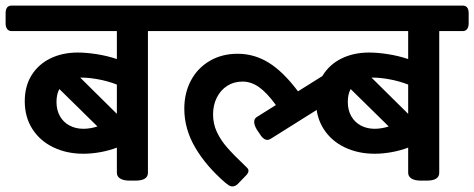

<svg xmlns="http://www.w3.org/2000/svg" viewBox="-51 -650 1707 691"><path d="M587.4 -602.5V-565.9Q587.4 -552.7 581.8 -545.4Q576.2 -538.1 565.9 -538.1H481.4V-28.3Q481.4 0 436.5 0H415Q393.1 0 381.3 -7.6Q369.6 -15.1 369.6 -28.3V-118.7Q340.8 -107.9 309.6 -102.3Q278.3 -96.7 249 -96.7Q189.5 -96.7 141.4 -119.6Q93.3 -142.6 65.7 -185.5Q38.1 -228.5 38.1 -285.6Q38.1 -339.8 62.7 -379.4Q87.4 -418.9 130.6 -439.9Q173.8 -460.9 229 -460.9Q259.3 -460.9 296.9 -455.1Q334.5 -449.2 369.6 -437.5V-538.1H-8.8Q-19.5 -538.1 -25.1 -545.4Q-30.8 -552.7 -30.8 -565.9V-602.5Q-30.8 -629.9 -8.8 -629.9H565.9Q576.7 -629.9 582 -622.8Q587.4 -615.7 587.4 -602.5ZM245.6 -370.6H237.8L369.6 -240.2V-345.7Q336.4 -358.4 302.7 -364.5Q269 -370.6 245.6 -370.6ZM249 -186.5Q273.4 -186.5 299.8 -194.8L162.6 -329.6Q152.3 -310.5 152.3 -283.2Q152.3 -253.4 165 -231.4Q177.7 -209.5 199.7 -198Q221.7 -186.5 249 -186.5Z M1161.1 -538.1H548.8Q538.1 -538.1 532.5 -545.4Q526.9 -552.7 526.9 -565.9V-602.5Q526.9 -629.9 548.8 -629.9H1161.1Q1171.4 -629.9 1177 -622.8Q1182.6 -615.7 1182.6 -602.5V-565.9Q1182.6 -553.2 1177 -545.7Q1171.4 -538.1 1161.1 -538.1ZM1196.8 -391.6V-343.8Q1196.8 -332.5 1192.4 -324.7Q1188 -316.9 1178.2 -310.5L922.4 -149.9Q916.5 -146.5 911.1 -146.5Q896 -146.5 880.9 -172.4L874.5 -181.6Q863.8 -198.7 863.8 -211.4Q863.8 -222.2 872.6 -228.5L941.9 -272Q908.7 -317.4 880.6 -336.9Q852.5 -356.4 821.8 -356.4Q791 -356.4 767.1 -341.3Q743.2 -326.2 729.5 -299.1Q715.8 -272 715.8 -238.3Q715.8 -204.1 729.7 -174.6Q743.7 -145 766.8 -118.7Q790 -92.3 830.1 -54.2L836.4 -47.9Q843.3 -42.5 843.3 -35.2Q843.3 -26.4 831.1 -15.1L805.2 11.7Q795.9 21 785.2 21Q775.9 21 766.1 12.2L760.7 8.3Q690.9 -51.8 651.6 -118.9Q612.3 -186 612.3 -258.8Q612.3 -315.4 636.2 -360.4Q660.2 -405.3 703.9 -430.9Q747.6 -456.5 804.2 -456.5Q864.3 -456.5 916.3 -424.3Q968.3 -392.1 1021.5 -321.3L1162.6 -409.7Q1172.4 -415.5 1178.7 -415.5Q1187 -415.5 1191.9 -409.2Q1196.8 -402.8 1196.8 -391.6Z M1635.7 -602.5V-565.9Q1635.7 -552.7 1630.1 -545.4Q1624.5 -538.1 1614.3 -538.1H1529.8V-28.3Q1529.8 0 1484.9 0H1463.4Q1441.4 0 1429.7 -7.6Q1418 -15.1 1418 -28.3V-118.7Q1389.2 -107.9 1357.9 -102.3Q1326.7 -96.7 1297.4 -96.7Q1237.8 -96.7 1189.7 -119.6Q1141.6 -142.6 1114 -185.5Q1086.4 -228.5 1086.4 -285.6Q1086.4 -339.8 1111.1 -379.4Q1135.7 -418.9 1179 -439.9Q1222.2 -460.9 1277.3 -460.9Q1307.6 -460.9 1345.2 -455.1Q1382.8 -449.2 1418 -437.5V-538.1H1039.6Q1028.8 -538.1 1023.2 -545.4Q1017.6 -552.7 1017.6 -565.9V-602.5Q1017.6 -629.9 1039.6 -629.9H1614.3Q1625 -629.9 1630.4 -622.8Q1635.7 -615.7 1635.7 -602.5ZM1293.9 -370.6H1286.1L1418 -240.2V-345.7Q1384.8 -358.4 1351.1 -364.5Q1317.4 -370.6 1293.9 -370.6ZM1297.4 -186.5Q1321.8 -186.5 1348.1 -194.8L1210.9 -329.6Q1200.7 -310.5 1200.7 -283.2Q1200.7 -253.4 1213.4 -231.4Q1226.1 -209.5 1248 -198Q1270 -186.5 1297.4 -186.5Z"/></svg>

Font: Jaldi
Style: Bold
Weight: 400
Designer: Pablo Cosgaya and Nicolas Silva
Foundry: Omnibus-Type
Version: Version 1.007